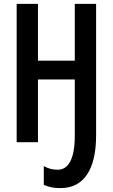

<svg xmlns="http://www.w3.org/2000/svg" viewBox="-20 -734 581 991"><path d="M476 -714H366V-421H176V-714H66V0H176V-324H366V-32C366 84 334 142 278 142C248 142 227 135 206 123V220C232 232 260 237 292 237C417 237 476 134 476 -34Z"/></svg>

Font: Noto Sans Display Condensed Medium
Style: Regular
Weight: 500
Width: 3
Designer: Monotype Design Team
Foundry: Monotype Imaging Inc.
Version: Version 1.900